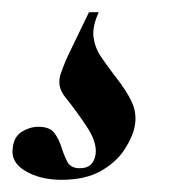

<svg xmlns="http://www.w3.org/2000/svg" viewBox="-97 -20 313 315"><path d="M4 275Q-31 275 -55.5 260.5Q-80 246 -76 222Q-74 204 -61 196Q-48 188 -34 188Q-15 188 -7.5 198.5Q0 209 4 222Q8 235 13.5 245.5Q19 256 34 256Q57 256 60 232Q62 213 45.5 188Q29 163 9 138Q-4 121 2.5 101.5Q9 82 20 60L49 0H65Q54 24 56.5 41.5Q59 59 69 73.5Q79 88 91 104Q111 129 119.5 148Q128 167 124 187Q121 204 107.5 225Q94 246 68.5 260.5Q43 275 4 275Z"/></svg>

Font: Cormorant
Style: Bold Italic
Weight: 700
Italic angle: -10°
Designer: Christian Thalmann (Catharsis Fonts)
Foundry: Catharsis Fonts
Version: Version 4.000